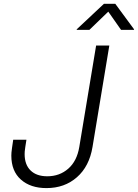

<svg xmlns="http://www.w3.org/2000/svg" viewBox="-20 -963 713 993"><path d="M220.2 9.8Q137.7 9.8 88.1 -34.2Q38.6 -78.1 38.6 -158.2Q38.6 -165.5 39.3 -174.3Q40 -183.1 42.2 -198.5Q44.4 -213.9 48.3 -240.2H116.7Q112.8 -215.3 110.6 -201.2Q108.4 -187 107.9 -179.7Q107.4 -172.4 107.4 -166Q107.4 -111.3 138.2 -81.3Q168.9 -51.3 224.6 -51.3Q288.1 -51.3 333 -90.6Q377.9 -129.9 390.1 -203.1L477.1 -727.5H545.4L458.5 -203.1Q441.9 -102.5 377.9 -46.4Q314 9.8 220.2 9.8ZM442.4 -808.6H376.5L377 -811.5L517.6 -943.4H576.2L673.3 -811.5L672.9 -808.6H606L540 -902.8Z"/></svg>

Font: Inter 20pt Light
Style: Italic
Weight: 300
Italic angle: -9.3988°
Version: Version 4.001;git-66647c0bb